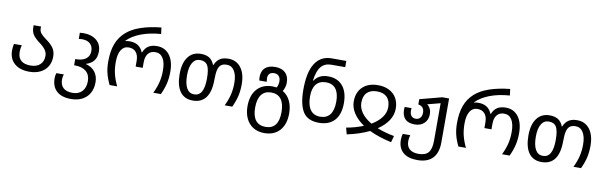

<svg xmlns="http://www.w3.org/2000/svg" viewBox="-58 -1391 7087 2251"><g transform="rotate(10 3485.5 -265.0)"><path d="M42 -201Q42 -240 51 -280H144Q133 -242 133 -200Q133 -133 171 -98.5Q209 -64 286 -64Q357 -64 398 -101.5Q439 -139 439 -207Q439 -242 417.5 -274.5Q396 -307 346 -344Q285 -389 262.5 -425.5Q240 -462 240 -515V-536H328V-511Q328 -481 347 -456.5Q366 -432 413 -398Q474 -355 502 -313.5Q530 -272 530 -212Q530 -145 500 -95Q470 -45 414 -17.5Q358 10 284 10Q171 10 106.5 -46Q42 -102 42 -201Z M590 32Q590 1 600 -29H690Q685 -19 681.5 -1.5Q678 16 678 31Q678 98 715.5 132Q753 166 825 166Q898 166 939 122Q980 78 980 1Q980 -75 932.5 -115.5Q885 -156 798 -156H789V-230H799Q874 -230 916.5 -262.5Q959 -295 959 -353Q959 -410 925 -441.5Q891 -473 828 -473Q807 -473 789 -470V-543Q815 -546 829 -546Q930 -546 988.5 -497Q1047 -448 1047 -365Q1047 -297 1016 -256Q985 -215 920 -195Q993 -176 1032 -126Q1071 -76 1071 -1Q1071 72 1040.5 126.5Q1010 181 953.5 210.5Q897 240 821 240Q709 240 649.5 186.5Q590 133 590 32Z M1175 -268Q1175 -393 1207.5 -479Q1240 -565 1307 -625Q1434 -740 1720 -770L1730 -694Q1596 -684 1493.5 -645Q1391 -606 1330 -543V-539Q1354 -546 1381 -546Q1502 -546 1542 -443H1547Q1569 -497 1608.5 -521.5Q1648 -546 1708 -546Q1804 -546 1858.5 -474Q1913 -402 1913 -276Q1913 -201 1898 -136.5Q1883 -72 1849 0H1759Q1794 -73 1809.5 -137Q1825 -201 1825 -277Q1825 -371 1793 -422Q1761 -473 1702 -473Q1646 -473 1616 -436Q1586 -399 1586 -332V-266H1502V-332Q1502 -400 1471.5 -436.5Q1441 -473 1384 -473Q1327 -473 1295 -423Q1263 -373 1263 -277Q1263 -200 1279 -135Q1295 -70 1329 0H1239Q1204 -73 1189.5 -134.5Q1175 -196 1175 -268Z M2025 -272Q2025 -401 2079 -473.5Q2133 -546 2231 -546Q2292 -546 2331 -522Q2370 -498 2392 -443H2397Q2419 -497 2458.5 -521.5Q2498 -546 2558 -546Q2654 -546 2708.5 -474Q2763 -402 2763 -276Q2763 -201 2748 -136.5Q2733 -72 2699 0H2609Q2644 -73 2659.5 -137Q2675 -201 2675 -277Q2675 -369 2642.5 -421Q2610 -473 2552 -473Q2507 -473 2482.5 -453Q2458 -433 2448 -390.5Q2438 -348 2438 -275Q2438 -134 2385.5 -62Q2333 10 2230 10Q2129 10 2077 -62Q2025 -134 2025 -272ZM2350 -274Q2350 -382 2324 -427.5Q2298 -473 2234 -473Q2176 -473 2144.5 -421Q2113 -369 2113 -273Q2113 -171 2143.5 -117.5Q2174 -64 2232 -64Q2292 -64 2321 -116Q2350 -168 2350 -274Z M2874 -37Q2874 -168 2940.5 -242Q3007 -316 3124 -316Q3145 -316 3173 -312Q3192 -346 3192 -388Q3192 -426 3172.5 -449Q3153 -472 3116 -472Q3079 -472 3060.5 -453Q3042 -434 3042 -401Q3042 -385 3046 -357H2958Q2954 -376 2954 -397Q2954 -470 2995.5 -508Q3037 -546 3116 -546Q3194 -546 3237 -504.5Q3280 -463 3280 -386Q3280 -361 3272 -333Q3264 -305 3250 -284Q3308 -250 3339 -186Q3370 -122 3370 -37Q3370 93 3304 166.5Q3238 240 3121 240Q3044 240 2988 205Q2932 170 2903 107.5Q2874 45 2874 -37ZM3279 -37Q3279 -138 3239 -190.5Q3199 -243 3122 -243Q3045 -243 3005 -190.5Q2965 -138 2965 -37Q2965 64 3005 115Q3045 166 3123 166Q3279 166 3279 -37Z M3485 -344Q3485 -550 3552 -655Q3619 -760 3749 -760H3923V-686H3761Q3680 -686 3636.5 -634.5Q3593 -583 3577 -465H3582Q3612 -507 3651.5 -526Q3691 -545 3747 -545Q3858 -545 3919.5 -472Q3981 -399 3981 -268Q3981 -133 3916 -61.5Q3851 10 3731 10Q3595 10 3540 -79Q3485 -168 3485 -344ZM3890 -269Q3890 -369 3850.5 -420.5Q3811 -472 3734 -472Q3657 -472 3616.5 -422.5Q3576 -373 3576 -278Q3576 -173 3616 -118Q3656 -63 3732 -63Q3810 -63 3850 -115Q3890 -167 3890 -269Z M4056 10Q4162 -8 4259 -47Q4177 -103 4134 -169.5Q4091 -236 4091 -309Q4091 -418 4158 -481.5Q4225 -545 4341 -545Q4417 -545 4473.5 -516Q4530 -487 4560.5 -434Q4591 -381 4591 -309Q4591 -235 4548 -168.5Q4505 -102 4423 -47Q4518 -9 4626 10L4605 87Q4453 54 4341 0Q4225 56 4077 87ZM4501 -309Q4501 -388 4460 -429.5Q4419 -471 4341 -471Q4263 -471 4222 -429.5Q4181 -388 4181 -309Q4181 -247 4221.5 -190Q4262 -133 4341 -87Q4420 -134 4460.5 -190.5Q4501 -247 4501 -309Z M4713 39Q4713 1 4723 -33H4812Q4801 5 4801 39Q4801 102 4838 134Q4875 166 4945 166Q5027 166 5062.5 123Q5098 80 5098 -16V-464L4945 -424Q4970 -405 4983 -377.5Q4996 -350 4996 -316Q4996 -248 4953.5 -207Q4911 -166 4841 -166Q4688 -166 4688 -320Q4688 -335 4691 -348H4772Q4770 -336 4770 -319Q4770 -279 4788.5 -256.5Q4807 -234 4841 -234Q4875 -234 4894.5 -256.5Q4914 -279 4914 -319Q4914 -393 4843 -404V-467L5105 -536H5186V-13Q5186 112 5124.5 176Q5063 240 4943 240Q4832 240 4772.5 188Q4713 136 4713 39Z M5327 -268Q5327 -393 5359.5 -479Q5392 -565 5459 -625Q5586 -740 5872 -770L5882 -694Q5748 -684 5645.5 -645Q5543 -606 5482 -543V-539Q5506 -546 5533 -546Q5654 -546 5694 -443H5699Q5721 -497 5760.5 -521.5Q5800 -546 5860 -546Q5956 -546 6010.5 -474Q6065 -402 6065 -276Q6065 -201 6050 -136.5Q6035 -72 6001 0H5911Q5946 -73 5961.5 -137Q5977 -201 5977 -277Q5977 -371 5945 -422Q5913 -473 5854 -473Q5798 -473 5768 -436Q5738 -399 5738 -332V-266H5654V-332Q5654 -400 5623.5 -436.5Q5593 -473 5536 -473Q5479 -473 5447 -423Q5415 -373 5415 -277Q5415 -200 5431 -135Q5447 -70 5481 0H5391Q5356 -73 5341.5 -134.5Q5327 -196 5327 -268Z M6177 -272Q6177 -401 6231 -473.5Q6285 -546 6383 -546Q6444 -546 6483 -522Q6522 -498 6544 -443H6549Q6571 -497 6610.5 -521.5Q6650 -546 6710 -546Q6806 -546 6860.5 -474Q6915 -402 6915 -276Q6915 -201 6900 -136.5Q6885 -72 6851 0H6761Q6796 -73 6811.5 -137Q6827 -201 6827 -277Q6827 -369 6794.5 -421Q6762 -473 6704 -473Q6659 -473 6634.5 -453Q6610 -433 6600 -390.5Q6590 -348 6590 -275Q6590 -134 6537.5 -62Q6485 10 6382 10Q6281 10 6229 -62Q6177 -134 6177 -272ZM6502 -274Q6502 -382 6476 -427.5Q6450 -473 6386 -473Q6328 -473 6296.5 -421Q6265 -369 6265 -273Q6265 -171 6295.5 -117.5Q6326 -64 6384 -64Q6444 -64 6473 -116Q6502 -168 6502 -274Z"/></g></svg>

Font: Noto Sans Georgian
Style: Regular
Weight: 400
Designer: Monotype Design team
Foundry: Monotype Imaging Inc.
Version: Version 1.000